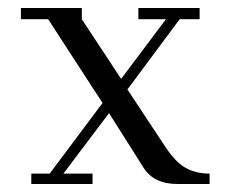

<svg xmlns="http://www.w3.org/2000/svg" viewBox="-20 -459 563 479"><path d="M32.2 -411.1V-439H184.1V-411.1L282.2 -262.2L394 -411.1H325.2V-439H478V-411.1H428.2L297.9 -235.8L393.1 -91.8Q418.5 -53.7 443.8 -39.8Q469.2 -25.9 502.9 -25.9V0H422.9Q363.3 0 337.9 -41L252 -176.8L138.2 -25.9H210.9V0H58.1V-25.9H104L235.8 -202.1L100.1 -411.1Z"/></svg>

Font: Dehuti
Style: Book
Weight: 400
Version: Version 1.2